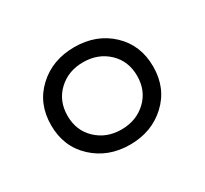

<svg xmlns="http://www.w3.org/2000/svg" viewBox="-76 -843 549 515"><g transform="rotate(-30 198.5 -586.0)"><path d="M40 -585.9Q40 -652.8 85.2 -694.8Q130.4 -736.8 198.2 -736.8Q266.1 -736.8 311 -694.8Q356 -652.8 356 -585.9Q356 -519.5 310.8 -477.3Q265.6 -435.1 198.2 -435.1Q130.9 -435.1 85.4 -477.3Q40 -519.5 40 -585.9ZM198.2 -481.9Q244.6 -481.9 275.4 -511Q306.2 -540 306.2 -585.9Q306.2 -631.8 275.4 -660.9Q244.6 -689.9 198.2 -689.9Q152.3 -689.9 121.6 -660.9Q90.8 -631.8 90.8 -585.9Q90.8 -540 121.6 -511Q152.3 -481.9 198.2 -481.9Z"/></g></svg>

Font: Lumene Sans Expanded Light
Style: Regular
Weight: 300
Width: 7
Designer: Deni Anggara
Version: Version 1.003;Glyphs 3.1.2 (3151)